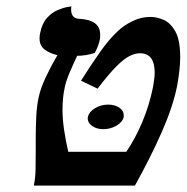

<svg xmlns="http://www.w3.org/2000/svg" viewBox="-20 -582 585 602"><path d="M256 -216Q259 -231 277.5 -242.5Q296 -254 319 -254Q340 -254 354 -244.5Q368 -235 368 -221V-216Q365 -200 346 -188.5Q327 -177 304 -177Q283 -177 269 -187Q255 -197 255 -211Q255 -214 256 -216ZM101 -276Q107 -305 123.5 -340Q140 -375 160 -409Q135 -415 119.5 -427Q104 -439 104 -462Q104 -467 104.5 -471Q105 -475 106 -479Q112 -509 127.5 -526Q143 -543 161 -550.5Q179 -558 191.5 -560Q204 -562 204 -562Q203 -559 203 -553Q203 -524 228 -523Q294 -520 294 -474Q294 -470 294 -466Q294 -462 293 -458Q291 -448 287 -437.5Q283 -427 277 -416Q249 -407 222 -407Q210 -382 198.5 -355Q187 -328 183 -308Q176 -276 176 -239Q176 -208 181 -174.5Q186 -141 194 -106H376Q404 -147 426 -199Q448 -251 460 -310Q462 -323 463.5 -334Q465 -345 465 -354Q465 -415 419 -415Q403 -415 385.5 -406Q368 -397 344.5 -373.5Q321 -350 286 -304L234 -329Q267 -381 294.5 -420Q322 -459 350 -485Q369 -503 396 -516Q423 -529 452 -529Q472 -529 493.5 -519.5Q515 -510 530 -483Q545 -456 545 -403Q545 -384 542.5 -361Q540 -338 535 -311Q522 -247 487.5 -168.5Q453 -90 403 0H86Q91 -24 91.5 -50Q92 -76 92 -103V-143Q92 -178 93.5 -213Q95 -248 101 -276Z"/></svg>

Font: Libertinus Serif Semibold Italic
Style: Regular
Weight: 600
Italic angle: -11.5°
Designer: Philipp H. Poll, Khaled Hosny
Foundry: Caleb Maclennan
Version: Version 7.051;RELEASE